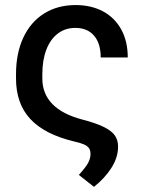

<svg xmlns="http://www.w3.org/2000/svg" viewBox="-20 -557 563 755"><path d="M482.4 -331.1H376Q376 -386.7 349.6 -417Q323.2 -447.3 276.4 -447.3Q236.3 -447.3 207 -424.8Q177.7 -402.3 162.1 -361.3Q146.5 -320.3 146.5 -265.6V-248Q146.5 -188.5 186 -147.9Q225.6 -107.4 303.7 -86.9Q359.9 -72.3 390.4 -56.6Q420.9 -41 432.6 -22.9Q444.3 -4.9 444.3 19.5Q444.3 62 418 103.3Q391.6 144.5 349.6 177.7L290 130.9Q315.9 102.5 325.9 84.7Q335.9 66.9 335.9 48.8Q335.9 34.7 330.1 25.9Q324.2 17.1 310.5 11Q296.9 4.9 270.5 -1Q154.8 -28.8 98.9 -89.4Q43 -149.9 43 -248V-265.6Q43 -347.2 71.5 -408.7Q100.1 -470.2 153.1 -503.7Q206.1 -537.1 277.3 -537.1Q338.9 -537.1 385.3 -512.2Q431.6 -487.3 457 -440.7Q482.4 -394 482.4 -331.1Z"/></svg>

Font: Pretendard JP Medium
Style: Regular
Weight: 500
Designer: Base glyphs from Inter by Rasmus Andersson; Hangeul glyphs from Noto Sans CJK(Source Han Sans) by Jang Soo-young and Kan
Foundry: Kil Hyung-jin
Version: Version 1.309